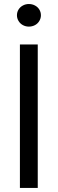

<svg xmlns="http://www.w3.org/2000/svg" viewBox="-20 -926 284 946"><path d="M166 0V-707H78.1V0ZM92.8 -802.2C101.9 -797.4 111.7 -794.9 122.1 -794.9C133.1 -794.9 143.2 -797.4 152.3 -802.2C161.5 -807.1 168.6 -814 173.8 -822.8C179 -831.5 181.6 -840.8 181.6 -850.6C181.6 -861 179 -870.4 173.8 -878.9C168.6 -887.4 161.5 -894 152.3 -898.9C143.2 -903.8 133.1 -906.2 122.1 -906.2C111.7 -906.2 101.9 -903.8 92.8 -898.9C83.7 -894 76.5 -887.4 71.3 -878.9C66.1 -870.4 63.5 -861 63.5 -850.6C63.5 -840.8 66.1 -831.5 71.3 -822.8C76.5 -814 83.7 -807.1 92.8 -802.2Z"/></svg>

Font: Pretendard Variable
Style: Regular
Weight: 400
Designer: Base glyphs from Inter by Rasmus Andersson; Hangeul glyphs from Noto Sans CJK(Source Han Sans) by Jang Soo-young and Kan
Foundry: Kil Hyung-jin
Version: Version 1.309;Glyphs 3.2 (3225)